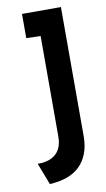

<svg xmlns="http://www.w3.org/2000/svg" viewBox="-85 -742 452 821"><g transform="rotate(-10 141.0 -331.5)"><path d="M241 -140V-700H72V-595L134 -593V-157Q134 -124 122 -102Q110 -80 86.5 -68.5Q63 -57 27 -57L63 37Q104 35 137 23.5Q170 12 193 -10Q216 -32 228.5 -64.5Q241 -97 241 -140Z"/></g></svg>

Font: Advent Pro
Style: Bold
Weight: 700
Designer: VivaRado, Andreas Kalpakidis
Foundry: VivaRado, Andreas Kalpakidis
Version: Version 3.000